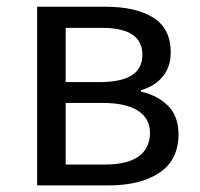

<svg xmlns="http://www.w3.org/2000/svg" viewBox="-20 -563 606 583"><path d="M498.4 -404.4Q498.4 -360.6 474.9 -331.3Q451.4 -302 408 -289V-284.8Q458.6 -273.4 490.3 -241.8Q522 -210.2 522 -155.2Q522 -77.8 464.6 -38.9Q407.2 0 308.6 0H92.8V-542.6H299.2Q393.2 -542.6 445.8 -509.2Q498.4 -475.8 498.4 -404.4ZM412.4 -396.6Q412.4 -478.4 290.2 -478.4H179.4V-313.8H283.8Q412.4 -313.8 412.4 -396.6ZM435.4 -160Q435.4 -203.4 398.8 -226.9Q362.2 -250.4 292.2 -250.4H179.4V-63.4H298.8Q366.6 -63.4 401 -88.2Q435.4 -113 435.4 -160Z"/></svg>

Font: 寒蝉端黑体 Light
Style: Regular
Weight: 300
Designer: ChillDuanSans {Warren2060}; 
Source Han Sans {Ryoko NISHIZUKA 西塚涼子 (kana, bopomofo & ideographs); Paul D. Hunt (Latin, G
Foundry: ChillType&Adobe
Version: Version 1.300;Glyphs 3.3 (3306)